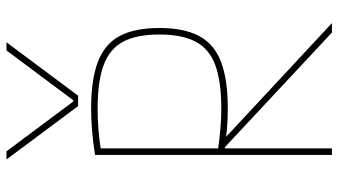

<svg xmlns="http://www.w3.org/2000/svg" viewBox="-245 -795 1040 590"><g transform="rotate(-90 275.0 -500.0)"><path d="M80 -1000H105L258 -795H262L415 -1000H440L276 -780H244ZM94 -728Q140 -735 173 -737.5Q206 -740 236 -740Q326 -740 380.5 -719Q435 -698 459.5 -652Q484 -606 484 -530Q484 -455 459.5 -408.5Q435 -362 380.5 -341Q326 -320 236 -320Q206 -320 174.5 -322.5Q143 -325 101 -331L103 -351Q146 -345 176 -342.5Q206 -340 236 -340Q320 -340 370 -358.5Q420 -377 442 -419Q464 -461 464 -530Q464 -600 442 -641.5Q420 -683 370 -701.5Q320 -720 236 -720Q205 -720 172 -717.5Q139 -715 97 -708L114 -728V0H94ZM470 0 108 -338 138 -336 499 0Z"/></g></svg>

Font: M PLUS Code Latin SemiExpanded Thin
Style: Regular
Weight: 250
Width: 6
Designer: Coji Morishita
Foundry: UNDERFOREST DESIGN
Version: Version 1.002; ttfautohint (v1.8.3)